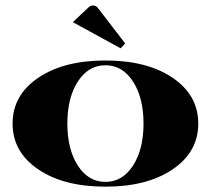

<svg xmlns="http://www.w3.org/2000/svg" viewBox="-20 -681 774 705"><path d="M247.4 -599.7 305.9 -654.7Q312.5 -660.8 321.7 -660.8Q332.2 -660.8 339.2 -652.1L439.7 -521.4L423.1 -503.5ZM266 -381.8Q227.3 -322.1 227.3 -227.3Q227.3 -132.4 266 -72.8Q304.6 -13.1 367.1 -13.1Q429.6 -13.1 468.3 -72.8Q507 -132.4 507 -227.3Q507 -322.1 468.3 -381.8Q429.6 -441.4 367.1 -441.4Q304.6 -441.4 266 -381.8ZM120 -59.4Q26.2 -123.3 26.2 -227.3Q26.2 -331.3 120 -395.1Q213.7 -458.9 367.1 -458.9Q520.5 -458.9 614.3 -395.1Q708 -331.3 708 -227.3Q708 -123.3 614.3 -59.4Q520.5 4.4 367.1 4.4Q213.7 4.4 120 -59.4Z"/></svg>

Font: Wabroye
Style: Medium
Weight: 500
Designer: gluk
Foundry: gluk
Version: Version 0.14